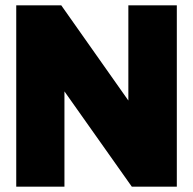

<svg xmlns="http://www.w3.org/2000/svg" viewBox="-20 -701 725 721"><path d="M475 0 154 -454 222 -472V0H41V-681H210L530 -227L462 -209V-681H644V0Z"/></svg>

Font: Gabarito Black
Style: Regular
Weight: 900
Designer: Leandro Assis / Alvaro Franca / Felipe Casaprima
Foundry: Naipe Foundry
Version: Version 1.000